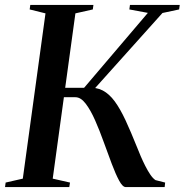

<svg xmlns="http://www.w3.org/2000/svg" viewBox="-32 -763 752 783"><path d="M481 0Q468 0 453.8 -26.5Q439.5 -53 423.8 -94.8Q408 -136.5 391.2 -183.2Q374.5 -230 356 -272Q337.5 -314 317.5 -340.2Q297.5 -366.5 275.5 -366.5H180L184.5 -405H311L571 -710.5L495.5 -724.5L498 -743H701L698.5 -724.5L630.5 -710L326 -370.5L325.5 -404.5Q360.5 -408 387 -394Q413.5 -380 435.8 -349.8Q458 -319.5 479.8 -272.8Q501.5 -226 526.5 -163.5Q533 -146.5 541.8 -126.2Q550.5 -106 560.5 -86.2Q570.5 -66.5 581 -51Q591.5 -35.5 602 -28.5L641.5 -18.5L639.5 0ZM-11.5 0 -9 -18.5 61 -34.5 153.5 -708.5 89 -724.5 91.5 -743H349L346.5 -724.5L275.5 -708.5L183 -34.5L253.5 -18.5L250.5 0Z"/></svg>

Font: Merriweather 144pt Medium
Style: Italic
Weight: 500
Italic angle: -7.8°
Version: Version 2.101